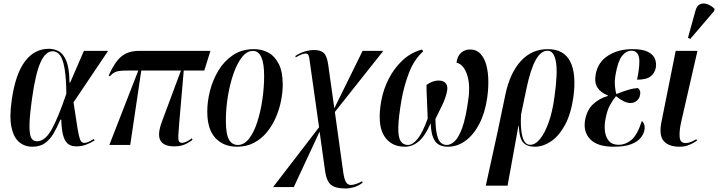

<svg xmlns="http://www.w3.org/2000/svg" viewBox="-20 -826 4092 1094"><path d="M164 10Q120 10 88.5 -17Q57 -44 45 -102.5Q33 -161 47 -257Q68 -404 122 -476Q176 -548 259 -548Q288 -548 314.5 -534Q341 -520 358 -478.5Q375 -437 376 -356H380L458 -536H596L399 -243Q410 -170 417 -124.5Q424 -79 429.5 -54.5Q435 -30 442 -21Q449 -12 461 -12Q473 -12 488.5 -19.5Q504 -27 515 -34L519 -26Q499 -13 472.5 -2.5Q446 8 416 8Q389 8 370.5 -4Q352 -16 341.5 -49Q331 -82 329 -144H324Q305 -99 284.5 -64.5Q264 -30 235.5 -10Q207 10 164 10ZM191 -21Q236 -21 273.5 -87Q311 -153 358 -292Q357 -385 347.5 -438Q338 -491 321 -512.5Q304 -534 280 -534Q240 -534 211.5 -472Q183 -410 163 -268Q149 -169 148 -115.5Q147 -62 157.5 -41.5Q168 -21 191 -21Z M603 0 768 -424H710Q680 -424 662 -422Q644 -420 631.5 -413Q619 -406 606 -392L599 -395Q634 -474 672.5 -505Q711 -536 771 -536H1179L1144 -424H1027L1001 -123Q997 -77 996 -53Q995 -29 1000 -20.5Q1005 -12 1018 -12Q1027 -12 1041.5 -18.5Q1056 -25 1073 -38L1077 -29Q1048 -8 1025.5 0Q1003 8 972 8Q913 8 894 -25.5Q875 -59 903 -134L1011 -424H785L722 0Z M1330 10Q1254 10 1207.5 -39.5Q1161 -89 1161 -191Q1161 -247 1176.5 -308.5Q1192 -370 1224.5 -424Q1257 -478 1307.5 -512Q1358 -546 1428 -546Q1473 -546 1510 -525.5Q1547 -505 1569 -460.5Q1591 -416 1591 -344Q1591 -301 1581.5 -252.5Q1572 -204 1552 -157.5Q1532 -111 1501 -73Q1470 -35 1427.5 -12.5Q1385 10 1330 10ZM1335 0Q1371 0 1399 -36Q1427 -72 1446 -131Q1465 -190 1475 -259Q1485 -328 1485 -393Q1485 -536 1421 -536Q1387 -536 1359 -500.5Q1331 -465 1310.5 -406.5Q1290 -348 1278.5 -278Q1267 -208 1267 -138Q1267 -62 1284.5 -31Q1302 0 1335 0Z M1950 248Q1892 248 1866.5 227.5Q1841 207 1833 153L1801 -76L1654 240H1536L1798 -101L1744 -483Q1742 -501 1738 -511Q1734 -521 1719 -521Q1712 -521 1697.5 -515.5Q1683 -510 1665 -499L1663 -507Q1692 -526 1719 -533.5Q1746 -541 1769 -541Q1807 -541 1825 -524Q1843 -507 1850 -458L1885 -209L2046 -536H2164L1888 -188L1936 157Q1942 197 1952 212.5Q1962 228 1980 228Q1992 228 2012.5 221Q2033 214 2043 206L2046 215Q2023 233 1997.5 240.5Q1972 248 1950 248Z M2287 10Q2206 10 2167.5 -54Q2129 -118 2152 -249Q2164 -317 2195.5 -378Q2227 -439 2274.5 -483Q2322 -527 2385 -544L2391 -533Q2339 -486 2310.5 -411.5Q2282 -337 2268 -258Q2251 -159 2249.5 -103Q2248 -47 2262 -23.5Q2276 0 2304 0Q2331 0 2359 -34Q2387 -68 2417 -150Q2415 -217 2412.5 -263Q2410 -309 2410 -342Q2425 -353 2443 -360Q2461 -367 2480 -367Q2508 -367 2521 -350Q2534 -333 2526 -300Q2518 -266 2501 -229.5Q2484 -193 2461 -148Q2462 -70 2477 -35Q2492 0 2526 0Q2548 0 2571 -21.5Q2594 -43 2614 -98.5Q2634 -154 2648 -256Q2661 -343 2641 -401.5Q2621 -460 2581 -469Q2587 -509 2608.5 -526.5Q2630 -544 2658 -544Q2695 -544 2718 -519Q2741 -494 2751.5 -453.5Q2762 -413 2762.5 -364.5Q2763 -316 2756 -269Q2744 -184 2711.5 -121Q2679 -58 2632.5 -24Q2586 10 2532 10Q2481 10 2458.5 -22.5Q2436 -55 2434 -124Q2403 -52 2366.5 -21Q2330 10 2287 10Z M2748 232 2816 -78 2860 -289Q2886 -411 2948 -478.5Q3010 -546 3101 -546Q3193 -546 3229 -475.5Q3265 -405 3247 -272Q3233 -176 3199 -113.5Q3165 -51 3119.5 -20.5Q3074 10 3028 10Q2983 10 2961 -14Q2939 -38 2936 -109H2934L2872 232ZM3001 -1Q3030 -1 3057 -34Q3084 -67 3106 -128Q3128 -189 3139 -272Q3159 -413 3147.5 -475Q3136 -537 3100 -537Q3062 -537 3032.5 -484.5Q3003 -432 2979 -318L2949 -174Q2944 -96 2956.5 -48.5Q2969 -1 3001 -1Z M3477 10Q3384 10 3343 -32.5Q3302 -75 3314 -143Q3325 -201 3360.5 -233.5Q3396 -266 3443 -279V-283Q3404 -297 3385 -326Q3366 -355 3374 -401Q3386 -471 3444 -508.5Q3502 -546 3584 -546Q3643 -546 3673 -530Q3703 -514 3712 -490Q3721 -466 3717 -442Q3712 -411 3688 -391.5Q3664 -372 3610 -372Q3629 -465 3620.5 -501Q3612 -537 3578 -537Q3548 -537 3524.5 -507.5Q3501 -478 3488 -404Q3481 -365 3484 -334.5Q3487 -304 3492 -290Q3526 -304 3557.5 -313.5Q3589 -323 3615 -324Q3621 -320 3625.5 -311Q3630 -302 3627 -285Q3624 -266 3609 -252.5Q3594 -239 3572 -239Q3538 -239 3490 -278Q3475 -261 3456.5 -228.5Q3438 -196 3429 -142Q3423 -110 3427 -77.5Q3431 -45 3449.5 -23Q3468 -1 3505 -1Q3544 -1 3577.5 -28.5Q3611 -56 3637 -136Q3647 -130 3651 -115.5Q3655 -101 3652 -85Q3648 -62 3630 -40Q3612 -18 3575.5 -4Q3539 10 3477 10Z M3852 10Q3789 10 3761 -23.5Q3733 -57 3750 -137L3830 -536H3954L3861 -130Q3850 -81 3852.5 -46Q3855 -11 3886 -11Q3902 -11 3916.5 -17Q3931 -23 3948 -33L3951 -24Q3930 -10 3906.5 0Q3883 10 3852 10ZM3913 -604 3900 -611 3943 -766Q3951 -794 3969 -802Q3987 -810 4009.5 -802.5Q4032 -795 4052 -775L4049 -763Z"/></svg>

Font: Noto Serif Display ExtraCondensed SemiBold
Style: Italic
Weight: 600
Width: 2
Italic angle: -12°
Designer: Monotype Design Team
Foundry: Monotype Imaging Inc.
Version: Version 2.009